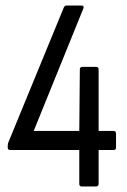

<svg xmlns="http://www.w3.org/2000/svg" viewBox="-20 -675 459 695"><path d="M276 0Q267 0 267 -9V-132H17Q8 -132 8 -141V-146Q8 -154 10 -159L211 -648Q214 -655 221 -655H275Q285 -655 282 -645L102 -201H267L269 -424Q269 -433 279 -433H327Q337 -433 337 -424V-201H391Q400 -201 400 -191V-141Q400 -132 391 -132H337V-9Q337 0 327 0Z"/></svg>

Font: Sofia Sans Cond
Style: Regular
Weight: 400
Width: 3
Designer: Botio Nikoltchev, Ani Petrova
Foundry: lettersoup
Version: Version 4.100; ttfautohint (v1.8.3)